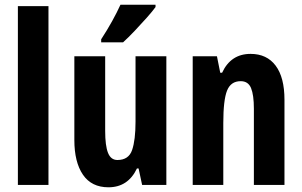

<svg xmlns="http://www.w3.org/2000/svg" viewBox="-20 -786 1284 816"><path d="M186 0H56V-760H186Z M687 -547V0H584L569 -70H562Q524 10 441 10Q369 10 332.5 -43.5Q296 -97 296 -191V-547H427V-229Q427 -167 439 -136.5Q451 -106 479 -106Q527 -106 541.5 -148.5Q556 -191 556 -269V-547ZM641 -756Q628 -738 604 -711Q580 -684 553 -655.5Q526 -627 503 -606H410V-619Q436 -659 456.5 -696Q477 -733 492 -766H641Z M1045 -557Q1114 -557 1151.5 -507Q1189 -457 1189 -362V0H1059V-324Q1059 -382 1047 -411.5Q1035 -441 1003 -441Q961 -441 945 -401Q929 -361 929 -263V0H799V-547H902L916 -477H924Q961 -557 1045 -557Z"/></svg>

Font: Noto Sans Khmer UI ExtraCondensed
Style: Bold
Weight: 700
Width: 2
Designer: Danh Hong and the Monotype Design Team
Foundry: Monotype Imaging Inc.
Version: Version 2.002; ttfautohint (v1.8.4.7-5d5b)